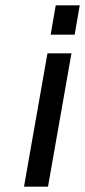

<svg xmlns="http://www.w3.org/2000/svg" viewBox="-20 -700 319 720"><path d="M170 -570 189 -680H279L260 -570ZM70 0 158 -500H248L160 0Z"/></svg>

Font: Cuprum
Style: Italic
Weight: 400
Italic angle: -10°
Designer: Jovanny Lemonad
Foundry: Jovanny Lemonad
Version: Version 3.000